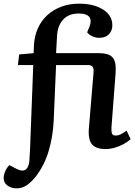

<svg xmlns="http://www.w3.org/2000/svg" viewBox="-63 -802 739 1051"><path d="M28 229Q-2 229 -22.5 213.5Q-43 198 -43 173Q-43 157 -35.5 138Q-28 119 -12 102L31 124Q60 138 76.5 127Q93 116 97 85Q98 71 99 58.5Q100 46 100.5 32.5Q101 19 102 5Q103 -9 103 -25L119 -446H35L42 -504L121 -511L123 -557Q126 -607 145 -648.5Q164 -690 196.5 -719.5Q229 -749 273 -765.5Q317 -782 371 -782Q424 -782 464.5 -767.5Q505 -753 528.5 -727Q552 -701 552 -664Q552 -634 533.5 -614.5Q515 -595 480 -595Q461 -595 443 -603Q425 -611 414 -625L427 -657Q435 -678 432.5 -694Q430 -710 414 -719Q398 -728 368 -728Q312 -728 281.5 -693.5Q251 -659 249 -601L244 -511H479Q504 -511 522 -506Q540 -501 551.5 -489.5Q563 -478 567.5 -457.5Q572 -437 570 -404L547 -103Q546 -80 550.5 -70Q555 -60 571 -60Q584 -60 597.5 -66.5Q611 -73 630 -87L652 -40Q635 -25 612 -12.5Q589 0 563.5 7Q538 14 514 14Q480 14 458.5 2.5Q437 -9 429 -33Q421 -57 423 -93L449 -405Q451 -427 444 -436.5Q437 -446 419 -446H244L231 -144Q229 -97 221.5 -53.5Q214 -10 202 29Q190 68 173 101Q156 134 135 162Q119 182 102 197.5Q85 213 67 221Q49 229 28 229Z"/></svg>

Font: Literata 18pt SemiBold
Style: Italic
Weight: 600
Italic angle: -2°
Designer: Latin by Veronika Burian and Jose Scaglione. Greek by Irene Vlachou. Cyrillic by Vera Evstafieva
Foundry: TypeTogether
Version: Version 3.103;gftools[0.9.29]